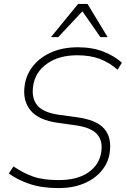

<svg xmlns="http://www.w3.org/2000/svg" viewBox="-20 -955 644 983"><path d="M280 8Q194 8 131 -13.5Q68 -35 25 -67L49 -103Q99 -69 150 -51Q201 -33 280 -33Q376 -33 432 -72Q488 -111 498 -174Q508 -233 477 -268Q446 -303 363 -314L277 -326Q176 -340 135 -391.5Q94 -443 107 -522Q116 -577 151.5 -620Q187 -663 245 -688Q303 -713 379 -713Q453 -713 510 -690.5Q567 -668 604 -634L582 -598Q540 -635 491 -653.5Q442 -672 375 -672Q282 -672 221.5 -629.5Q161 -587 150 -517Q140 -453 171 -415.5Q202 -378 285 -367L372 -355Q473 -342 513.5 -296Q554 -250 541 -169Q533 -119 498.5 -78.5Q464 -38 408 -15Q352 8 280 8ZM241 -765 380 -935H428L531 -765H494L402 -897L278 -765Z"/></svg>

Font: Mulish ExtraLight ExtraLight
Style: Italic
Weight: 250
Italic angle: -9°
Version: Version 3.603